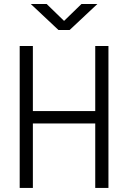

<svg xmlns="http://www.w3.org/2000/svg" viewBox="-20 -918 626 938"><path d="M445.3 0H509.8V-693.4H445.3V-375.5H140.6V-693.4H76.2V0H140.6V-314.9H445.3ZM265.6 -771.5H320.3L455.6 -898.4H377.9L293 -815.9L208 -898.4H130.4Z"/></svg>

Font: Cascadia Mono NF Light
Style: Regular
Weight: 300
Monospace: yes
Designer: Aaron Bell
Foundry: Saja Typeworks
Version: Version 2404.023